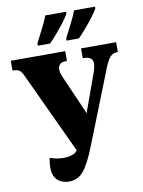

<svg xmlns="http://www.w3.org/2000/svg" viewBox="-100 -999 801 1077"><g transform="rotate(-10 300.0 -460.5)"><path d="M206 10Q184 10 162.5 1.5Q141 -7 127.5 -28Q114 -49 114 -87Q114 -110 120 -140Q159 -126 198 -126Q224 -126 245.5 -133Q267 -140 277 -155L65 -610Q51 -642 38.5 -650Q26 -658 5 -658H0V-714H310V-658H300Q280 -658 269.5 -647.5Q259 -637 259 -620Q259 -607 262.5 -595.5Q266 -584 272 -570L351 -390Q361 -368 368 -350Q374 -370 382 -390L443 -559Q451 -580 454 -595Q457 -610 457 -620Q457 -639 443.5 -648.5Q430 -658 409 -658H400V-714H600V-658H595Q573 -658 557.5 -642.5Q542 -627 523 -580L356 -158Q320 -67 287.5 -28.5Q255 10 206 10ZM328 -784Q345 -818 365.5 -857.5Q386 -897 399 -931H518V-921Q509 -904 487.5 -875.5Q466 -847 441.5 -818.5Q417 -790 398 -771H328ZM164 -784Q181 -818 201.5 -857.5Q222 -897 235 -931H353V-921Q345 -904 323.5 -875.5Q302 -847 277.5 -818.5Q253 -790 234 -771H164Z"/></g></svg>

Font: Noto Serif ExtraCondensed Black
Style: Regular
Weight: 900
Width: 2
Designer: Monotype Design Team
Foundry: Monotype Imaging Inc.
Version: Version 2.015; ttfautohint (v1.8.4.7-5d5b)